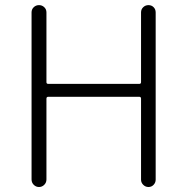

<svg xmlns="http://www.w3.org/2000/svg" viewBox="-20 -749 750 769"><path d="M106.4 -30.3V-699.2Q106.4 -711.9 115.2 -720.2Q124 -728.5 136.2 -728.5Q148.4 -728.5 157.2 -720.2Q166 -711.9 166 -699.2V-419.9Q166 -413.1 172.9 -413.1H538.1Q544.9 -413.1 544.9 -419.9V-699.2Q544.9 -711.9 553.7 -720.2Q562.5 -728.5 574.7 -728.5Q586.9 -728.5 595.2 -720.2Q603.5 -711.9 603.5 -699.2V-29.3Q603.5 -17.6 595.2 -8.8Q586.9 0 574.7 0Q562.5 0 553.7 -8.8Q544.9 -17.6 544.9 -29.3V-353.5Q544.9 -361.3 538.1 -361.3H172.9Q166 -361.3 166 -353.5V-30.3Q166 -17.6 157.2 -8.8Q148.4 0 136.2 0Q124 0 115.2 -8.8Q106.4 -17.6 106.4 -30.3Z"/></svg>

Font: Gen Jyuu Gothic P Light
Style: Regular
Weight: 200
Designer: [Source Han Sans]
Ryoko NISHIZUKA  (kana & ideographs); Paul D. Hunt (Latin, Greek & Cyrillic); Wenlong ZHANG  (bopomofo
Version: Version 1.002.20150607